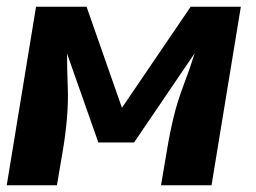

<svg xmlns="http://www.w3.org/2000/svg" viewBox="-20 -550 760 570"><path d="M0 0H149L167 -106Q175 -154 179 -201.5Q183 -249 181 -296.5Q179 -344 179 -391L272 -127H378L558 -392Q543 -344 525 -297Q507 -250 495.5 -202.5Q484 -155 476 -106L458 0H608L695 -530H546L342 -230L237 -530H87Z"/></svg>

Font: Iosevka Sparkle Heavy
Style: Italic
Weight: 900
Italic angle: -9°
Designer: Belleve Invis
Foundry: Belleve Invis
Version: Version 4.5.0; ttfautohint (v1.8.3)